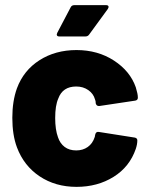

<svg xmlns="http://www.w3.org/2000/svg" viewBox="-20 -720 578 748"><path d="M46 -146Q28 -194 28 -261Q28 -326 46 -376Q72 -446 134 -485.5Q196 -525 278 -525Q361 -525 424 -484Q487 -443 509 -380Q517 -354 517 -341V-339Q517 -330 507 -328L367 -307H365Q356 -307 353 -317Q353 -327 350 -333Q344 -355 324 -369Q304 -383 277 -383Q224 -383 207 -336Q195 -309 195 -260Q195 -215 206 -185Q214 -161 232 -147.5Q250 -134 277 -134Q303 -134 322 -147.5Q341 -161 349 -186Q350 -188 350 -192Q351 -193 351 -196Q354 -208 365 -206L505 -184Q515 -182 515 -173Q515 -158 509 -140Q485 -70 422.5 -31Q360 8 278 8Q196 8 134.5 -33Q73 -74 46 -146ZM270 -700H393Q403 -700 403 -693Q403 -690 400 -685L327 -585Q322 -578 313 -578H211Q204 -578 202 -582Q200 -586 203 -592L255 -691Q259 -700 270 -700Z"/></svg>

Font: BARLOWEXTRABOLD
Style: Regular
Weight: 800
Designer: Jeremy Tribby
Foundry: Tribby Type
Version: Version 1.422